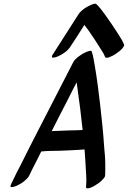

<svg xmlns="http://www.w3.org/2000/svg" viewBox="-20 -1023 697 1047"><path d="M548 -222C543 -299 535 -376 526 -453C518 -523 509 -594 497 -664C492 -690 489 -717 480 -743C478 -745 476 -746 473 -746C471 -746 470 -746 468 -745C456 -743 444 -737 433 -731C424 -726 415 -719 406 -713C397 -705 385 -696 380 -685L182 -300C153 -244 125 -188 97 -132C79 -97 61 -63 45 -28C43 -24 41 -21 40 -17C39 -15 37 -11 37 -8C37 -5 38 -3 42 -3H46C54 -3 64 -7 71 -10C86 -17 100 -25 112 -35L123 -45C129 -50 134 -56 138 -63C150 -90 165 -117 178 -143L205 -197C240 -201 275 -200 309 -201C349 -203 389 -204 429 -207C433 -208 437 -208 441 -208C444 -173 446 -137 448 -101C449 -81 451 -60 451 -40C451 -28 450 -16 449 -4C449 2 453 4 458 4C471 4 493 -8 497 -11C511 -19 524 -28 535 -39C543 -47 552 -56 553 -64C554 -74 554 -85 554 -96V-128C554 -159 551 -191 548 -222ZM364 -312C330 -310 296 -310 262 -308C291 -366 321 -424 351 -482C366 -513 382 -543 398 -574L402 -544C413 -469 422 -395 430 -320V-314C408 -313 386 -312 364 -312ZM619 -846C598 -879 576 -911 553 -943L550 -947C537 -965 523 -984 506 -1000C504 -1002 502 -1003 499 -1003C497 -1003 496 -1003 494 -1002C482 -1000 470 -994 459 -988C439 -977 418 -962 406 -942L266 -723C264 -721 263 -717 263 -714C263 -711 264 -709 268 -709H272C280 -709 290 -713 297 -716C323 -728 349 -745 364 -769C390 -808 415 -847 440 -887C447 -878 453 -869 460 -861C482 -829 504 -797 524 -764C531 -754 537 -743 544 -732L554 -711C555 -709 558 -708 561 -708C567 -708 574 -710 576 -711C589 -716 603 -723 615 -732C627 -740 639 -749 648 -760C648 -761 657 -771 657 -777C657 -778 657 -780 656 -781C653 -789 648 -798 644 -806Z"/></svg>

Font: Petaluma Script
Style: Regular
Weight: 400
Designer: Daniel Spreadbury
Foundry: Steinberg Media Technologies GmbH
Version: Version 1.10